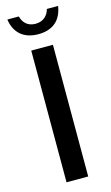

<svg xmlns="http://www.w3.org/2000/svg" viewBox="-125 -866 523 907"><g transform="rotate(-15 136.0 -412.5)"><path d="M188 -5V-649H82V-5ZM259 -820H204C197 -792 176 -766 135 -766C95 -766 75 -790 67 -820H11C19 -761 57 -715 135 -715C214 -715 250 -760 259 -820Z"/></g></svg>

Font: Falling Sky
Style: Light
Weight: 400
Designer: Paul D. Hunt
Foundry: Adobe Systems Incorporated
Version: Version 1.02